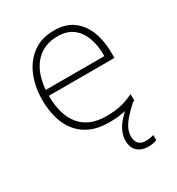

<svg xmlns="http://www.w3.org/2000/svg" viewBox="-180 -653 906 984"><g transform="rotate(-30 272.5 -161.0)"><path d="M358 128Q358 156 372 171Q386 186 413 186Q428 186 440.5 183.5Q453 181 461 179V209Q452 213 439 215.5Q426 218 409 218Q371 218 347 196.5Q323 175 323 133Q323 108 333.5 82.5Q344 57 366 31.5Q388 6 421 -21H457Q427 6 404.5 31Q382 56 370 79.5Q358 103 358 128ZM288 -540Q356 -540 399.5 -507.5Q443 -475 464.5 -419.5Q486 -364 486 -294V-263H98Q98 -148 150 -86.5Q202 -25 300 -25Q349 -25 384.5 -32.5Q420 -40 465 -61V-23Q426 -6 387.5 2Q349 10 299 10Q218 10 164 -24Q110 -58 84 -119.5Q58 -181 58 -260Q58 -338 84 -401Q110 -464 161 -502Q212 -540 288 -540ZM288 -505Q208 -505 158 -452Q108 -399 99 -297H446Q447 -359 429.5 -406Q412 -453 377 -479Q342 -505 288 -505Z"/></g></svg>

Font: Noto Sans Armenian ExtraLight
Style: Regular
Weight: 250
Designer: Monotype Design Team
Foundry: Monotype Imaging Inc.
Version: Version 2.007